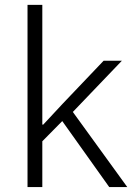

<svg xmlns="http://www.w3.org/2000/svg" viewBox="-20 -760 555 780"><path d="M91.8 0V-740.2H151.9V-253.9H155.8L234.9 -338.9L400.9 -513.2H475.1L275.9 -305.2L497.1 0H423.8L232.9 -268.1L151.9 -186V0Z"/></svg>

Font: Anuphan Light
Style: Regular
Weight: 300
Designer: Mike Abbink, Paul van der Laan, Pieter van Rosmalen, Mint Tantisuwanna
Foundry: Bold Monday; Cadson Demak
Version: Version 3.002;hotconv 1.0.109;makeotfexe 2.5.65596